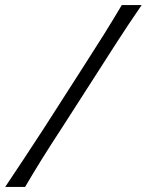

<svg xmlns="http://www.w3.org/2000/svg" viewBox="-42 -733 575 753"><path d="M-21.5 0Q15.5 -55.5 50.2 -107.8Q85 -160 129 -228L288 -476Q334 -547.5 367.8 -601.5Q401.5 -655.5 435.5 -713H513.5Q487 -674.5 462.8 -638.2Q438.5 -602 413 -562.2Q387.5 -522.5 356.5 -474L198.5 -228Q154 -160 121.5 -107.8Q89 -55.5 56.5 0Z"/></svg>

Font: Commissioner Flair Light
Style: Italic
Weight: 300
Italic angle: -12°
Designer: Kostas Bartsokas
Foundry: Kostas Bartsokas
Version: Version 1.000; ttfautohint (v1.8.3)